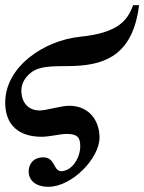

<svg xmlns="http://www.w3.org/2000/svg" viewBox="-25 -512 554 737"><path d="M486 -492C464 -433 429 -386 283 -371C145 -357 -5 -257 -5 -118C-5 -32 47 13 135 13C165 13 207 2 230 2C273 2 283 16 283 49C283 96 250 145 210 145C179 145 188 92 141 92C97 92 85 125 85 146C85 177 108 205 161 205C251 205 357 96 357 16C357 -50 316 -106 241 -106C208 -106 154 -88 127 -88C82 -88 57 -120 57 -165C57 -189 69 -214 95 -234C134 -264 198 -256 262 -259C389 -264 486 -310 509 -492Z"/></svg>

Font: XITS
Style: Bold Italic
Weight: 700
Italic angle: -16.33°
Designer: MicroPress Inc., with final additions and corrections provided by Coen Hoffman, Elsevier (retired)
Version: Version 1.302